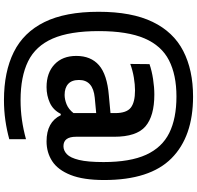

<svg xmlns="http://www.w3.org/2000/svg" viewBox="-33 -756 1019 994"><g transform="rotate(90 477.0 -259.5)"><path d="M499 230Q352.5 230 250.2 179.2Q148 128.5 94.8 20.5Q41.5 -87.5 41.5 -260Q41.5 -431.5 93.8 -539.5Q146 -647.5 244.5 -698.2Q343 -749 480.5 -749Q688 -749 800.2 -637.2Q912.5 -525.5 912.5 -289Q912.5 -180.5 886.2 -114.8Q860 -49 815 -19.8Q770 9.5 712.5 9.5Q612.5 9.5 577 -64H570Q550 -24.5 512.5 -7.5Q475 9.5 431.5 9.5Q357.5 9.5 313.8 -31.8Q270 -73 270 -144.5Q270 -220 318.2 -262Q366.5 -304 474 -313L566 -321.5V-346Q566 -404.5 538 -426.5Q510 -448.5 448.5 -448.5Q418.5 -448.5 382.2 -442.5Q346 -436.5 311.5 -424L312.5 -523.5Q347.5 -535.5 390 -542Q432.5 -548.5 470 -548.5Q581 -548.5 634.8 -502.5Q688.5 -456.5 688.5 -340.5V-143Q688.5 -78 737.5 -78Q760 -78 778.8 -95.8Q797.5 -113.5 808.5 -158.5Q819.5 -203.5 819.5 -285.5Q819.5 -423 781.8 -505.8Q744 -588.5 668.8 -625.8Q593.5 -663 480.5 -663Q368 -663 292.5 -624.2Q217 -585.5 179.2 -497.5Q141.5 -409.5 141.5 -261Q141.5 -111 180.2 -22.2Q219 66.5 298.2 105.2Q377.5 144 499 144Q551 144 600.5 137Q650 130 701 116V202.5Q654 215.5 603 222.8Q552 230 499 230ZM394.5 -158.5Q394.5 -121 415 -102.5Q435.5 -84 472 -84Q495 -84 520.5 -94.2Q546 -104.5 566 -130V-247.5L486 -240Q394.5 -231 394.5 -158.5Z"/></g></svg>

Font: Encode Sans SemiCondensed SemiCondensed SemiBold
Style: Regular
Weight: 600
Width: 4
Designer: Multiple Designers
Foundry: Impallari Type
Version: Version 3.000; ttfautohint (v1.8.3) -l 8 -r 50 -G 200 -x 14 